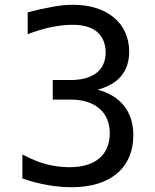

<svg xmlns="http://www.w3.org/2000/svg" viewBox="-20 -762 642 796"><path d="M276.4 14.2C358.4 14.2 421.9 -5.9 465.8 -43.5C510.3 -81.5 532.7 -135.7 532.7 -200.7C532.7 -247.6 521 -289.1 494.6 -322.8C469.2 -355 432.6 -377.4 384.8 -390.1C427.2 -401.4 460 -419.9 482.4 -446.8C503.9 -472.7 515.6 -505.9 515.6 -547.9C515.6 -606.4 492.7 -655.3 452.6 -689C410.2 -724.6 350.6 -742.2 282.7 -742.2C257.3 -742.2 231 -739.7 200.2 -734.4C169.4 -729 134.3 -721.2 94.7 -710.9V-620.1C128.4 -633.3 161.1 -643.1 191.9 -649.4C222.7 -655.8 253.9 -659.2 280.3 -659.2C325.2 -659.2 359.4 -649.4 382.8 -629.4C406.2 -609.4 418 -579.6 418 -544.4C418 -508.3 405.3 -479.5 380.4 -460C355.5 -440.4 318.8 -430.2 273.9 -430.2H198.7V-349.1H273.9C323.7 -349.1 364.3 -335.9 392.1 -312C420.4 -287.6 435.1 -252.4 435.1 -209.5C435.1 -166 420.4 -129.9 391.6 -105.5C362.8 -81.1 320.8 -68.8 267.1 -68.8C234.9 -68.8 203.1 -73.2 170.9 -81.5C137.2 -90.3 106 -104.5 72.8 -121.6V-22C107.4 -9.8 145.5 -0.5 175.3 4.9C210 11.2 245.1 14.2 276.4 14.2Z"/></svg>

Font: Hack
Style: Regular
Weight: 400
Monospace: yes
Designer: Christopher Simpkins
Foundry: Christopher Simpkins
Version: Version 2.010